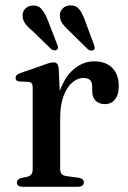

<svg xmlns="http://www.w3.org/2000/svg" viewBox="-20 -714 490 734"><path d="M193 -260.5Q193 -331.5 213.8 -380.2Q234.5 -429 268 -454.2Q301.5 -479.5 339.5 -479.5Q384.5 -479.5 409.2 -454.5Q434 -429.5 434 -385.5Q434 -351.5 419.5 -333.8Q405 -316 381.5 -316Q358.5 -316 345.5 -329Q332.5 -342 332.5 -365.5V-382.5Q332.5 -399.5 324.5 -407.8Q316.5 -416 298.5 -416Q277 -416 256.5 -398.8Q236 -381.5 223 -347.2Q210 -313 210 -260.5ZM204.5 -450 210 -331.5V-68Q210 -55.5 215.8 -49Q221.5 -42.5 235.5 -40.5L280.5 -34.5Q290.5 -33 295.5 -28.5Q300.5 -24 300.5 -16.5Q300.5 -9 294.8 -4.5Q289 0 278 0H66.5Q55 0 49.8 -4.5Q44.5 -9 44.5 -16Q44.5 -22.5 48.5 -26.8Q52.5 -31 61 -33.5L85 -38.5Q95 -41 100 -47.8Q105 -54.5 105 -67.5V-379Q105 -390 101.2 -395Q97.5 -400 89 -401L55 -402.5Q46.5 -403.5 43 -407Q39.5 -410.5 39.5 -416.5Q39.5 -422.5 43.8 -426.8Q48 -431 58.5 -435L141 -463.5Q160 -471 169.5 -473.2Q179 -475.5 185 -475.5Q194 -475.5 198.8 -469.5Q203.5 -463.5 204.5 -450ZM163.5 -635 198.5 -544Q201.5 -538 201.8 -532.8Q202 -527.5 197.5 -524Q193.5 -520.5 187.5 -521.5Q181.5 -522.5 176 -526L105.5 -594.5Q88 -608.5 77.8 -621.8Q67.5 -635 66.5 -652Q65 -668 75.8 -680Q86.5 -692 105 -693Q127 -694 140 -678Q153 -662 163.5 -635ZM305.5 -634 339.5 -542.5Q342 -536 342 -531Q342 -526 337.5 -522.5Q333.5 -519.5 327.2 -520.5Q321 -521.5 316 -525.5L245.5 -595Q229 -609.5 219.2 -623.2Q209.5 -637 209 -654Q208 -669.5 219.2 -681.2Q230.5 -693 249 -693.5Q271 -694 283.5 -677.8Q296 -661.5 305.5 -634Z"/></svg>

Font: Fraunces 17pt
Style: Regular
Weight: 400
Version: Version 1.000;[b76b70a41]